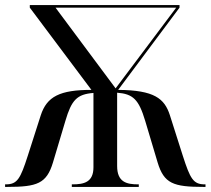

<svg xmlns="http://www.w3.org/2000/svg" viewBox="-20 -734 827 754"><path d="M0 0H8C126 0 163 -13 188 -96L237 -260C261 -341 282 -364 347 -369V-77C347 -18 309 -10 265 -10H262V0H525V-10H522C477 -10 440 -19 440 -82V-370C503 -365 525 -343 550 -260L599 -96C624 -13 661 0 779 0H787V-10H784C739 -10 727 -32 698 -122L647 -282C626 -347 586 -380 444 -381L685 -704V-714H97V-704L339 -381C215 -381 164 -355 140 -281L89 -122C60 -32 48 -10 3 -10H0ZM434 -387 198 -704H672Z"/></svg>

Font: Noto Serif Display
Style: Regular
Weight: 400
Designer: Monotype Design Team
Foundry: Monotype Imaging Inc.
Version: Version 2.009